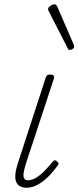

<svg xmlns="http://www.w3.org/2000/svg" viewBox="-20 -864 367 899"><path d="M104 15Q87 15 74.5 8.5Q62 2 56 -12Q50 -26 52 -48Q54 -70 64 -101L194 -500Q197 -508 201 -511.5Q205 -515 216 -515Q226 -515 230.5 -510.5Q235 -506 233 -498L103 -103Q94 -75 91 -56.5Q88 -38 93 -29Q98 -20 111 -20Q132 -20 153.5 -34.5Q175 -49 194 -69.5Q213 -90 226 -106Q232 -113 236.5 -113.5Q241 -114 246 -109Q254 -103 254 -98.5Q254 -94 250 -89Q237 -70 214.5 -45.5Q192 -21 163.5 -3Q135 15 104 15ZM307 -630Q304 -630 302 -631Q300 -632 298 -636L206 -816Q205 -819 205 -821.5Q205 -824 206 -826Q208 -831 213.5 -835Q219 -839 225.5 -841.5Q232 -844 237 -844Q242 -844 247 -836L326 -653Q327 -650 327 -647.5Q327 -645 327 -643Q325 -637 318.5 -633.5Q312 -630 307 -630Z"/></svg>

Font: Playwrite US Trad Thin
Style: Regular
Weight: 250
Designer: Veronika Burian, José Scaglione
Foundry: TypeTogether
Version: Version 1.003